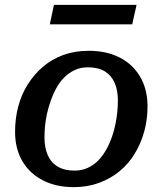

<svg xmlns="http://www.w3.org/2000/svg" viewBox="-20 -757 668 790"><path d="M442 -198Q450 -222 455 -246Q460 -270 462.5 -295Q465 -320 465 -343Q465 -386 451.5 -416.5Q438 -447 411 -463.5Q384 -480 341 -480Q311 -480 287 -468.5Q263 -457 244 -438Q225 -419 211 -393Q197 -367 187 -337Q179 -314 173.5 -289.5Q168 -265 165.5 -240Q163 -215 163 -192Q163 -149 176.5 -118.5Q190 -88 217.5 -71.5Q245 -55 287 -55Q317 -55 341.5 -66.5Q366 -78 384.5 -97Q403 -116 417.5 -142Q432 -168 442 -198ZM42 -215Q42 -269 55 -318.5Q68 -368 94 -409.5Q120 -451 157 -482.5Q194 -514 241 -531Q288 -548 345 -548Q418 -548 472 -520.5Q526 -493 556.5 -441.5Q587 -390 587 -319Q587 -265 573.5 -216Q560 -167 534.5 -125Q509 -83 472 -52.5Q435 -22 387.5 -4.5Q340 13 283 13Q211 13 156.5 -15Q102 -43 72 -94Q42 -145 42 -215ZM202 -737H542L524 -657H185Z"/></svg>

Font: Roboto Serif Medium
Style: Italic
Weight: 500
Italic angle: -10°
Designer: Greg Gazdowicz
Foundry: Commercial Type
Version: Version 1.008